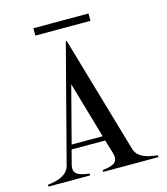

<svg xmlns="http://www.w3.org/2000/svg" viewBox="-120 -918 876 1010"><g transform="rotate(-15 317.5 -412.5)"><path d="M18 -10V0H245V-10C182 -17 154 -33 166 -80L186 -157H369L391 -84C406 -33 381 -17 316 -10V0H617V-10C554 -17 508 -31 494 -79L309 -715H304L139 -82C127 -36 82 -17 18 -10ZM193 -182 273 -489 362 -182ZM157 -825V-785H457V-825Z"/></g></svg>

Font: Sprat Condesed
Style: Regular
Weight: 400
Width: 3
Designer: Ethan Nakache
Foundry: Collletttivo
Version: Version 2.000;Glyphs 3.2 (3217)